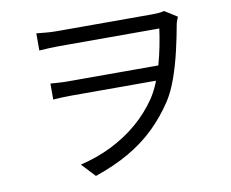

<svg xmlns="http://www.w3.org/2000/svg" viewBox="-82 -822 1163 968"><g transform="rotate(-10 500.0 -338.0)"><path d="M162 -718.4Q178.3 -717 206.3 -714.1Q234.4 -711.2 264.9 -711.2Q282.1 -711.2 320.8 -711.2Q359.5 -711.2 410.6 -711.2Q461.8 -711.2 516.6 -711.2Q571.4 -711.2 621 -711.2Q670.6 -711.2 706.4 -711.2Q742.1 -711.2 754.7 -711.2Q771.9 -711.2 787.6 -712.6Q803.3 -714 815.7 -717.4L879.6 -677.1Q877 -670 873.2 -661.2Q869.5 -652.3 867.1 -640.5Q856.1 -578.1 839.9 -508.6Q823.8 -439.1 801.4 -375.3Q779 -311.4 749.8 -266Q702.9 -194.4 643.7 -137Q584.5 -79.7 508.2 -35.7Q432 8.3 333.3 41.9L268.3 -27.6Q355.1 -48.2 429.9 -85.3Q504.6 -122.5 566 -174.9Q627.4 -227.4 672.5 -294.1Q692.9 -324.8 710 -365.9Q727 -406.9 739.9 -452.9Q752.8 -498.9 762 -545.5Q771.2 -592.1 777 -634.8Q762 -634.8 723.3 -634.8Q684.7 -634.8 632.7 -634.8Q580.7 -634.8 523.8 -634.8Q466.9 -634.8 414.3 -634.8Q361.7 -634.8 322.1 -634.8Q282.5 -634.8 265.3 -634.8Q241 -634.8 215.2 -633.7Q189.4 -632.6 162 -630.6ZM763.3 -378.5Q746.2 -378.5 708.5 -378.5Q670.8 -378.5 621.7 -378.5Q572.6 -378.5 519.8 -378.5Q467 -378.5 418.5 -378.5Q369.9 -378.5 333 -378.5Q296 -378.5 279.5 -378.5Q254 -378.5 232.4 -377.5Q210.9 -376.5 188 -374.7V-456.6Q208.6 -455.2 231.1 -453.7Q253.6 -452.2 277.2 -452.2Q294.1 -452.2 332.1 -452.2Q370.1 -452.2 420.3 -452.2Q470.4 -452.2 524.3 -452.2Q578.2 -452.2 627.9 -452.2Q677.7 -452.2 715.5 -452.2Q753.4 -452.2 770.3 -452.2Z"/></g></svg>

Font: Noto Sans SC Thin
Style: Regular
Weight: 100
Designer: Ryoko NISHIZUKA 西塚涼子 (kana, bopomofo & ideographs); Paul D. Hunt (Latin, Greek & Cyrillic); Sandoll Communications 산돌커뮤니
Foundry: Adobe
Version: Version 2.004-H2;hotconv 1.0.118;makeotfexe 2.5.65603